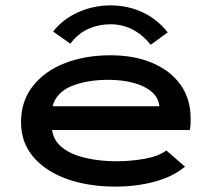

<svg xmlns="http://www.w3.org/2000/svg" viewBox="-20 -681 790 712"><path d="M409 11Q308 11 229 -17Q150 -45 104 -98.5Q58 -152 58 -228Q58 -306 101.5 -361.5Q145 -417 220 -446.5Q295 -476 390 -476Q477 -476 544 -448Q611 -420 649 -367.5Q687 -315 687 -240Q687 -231 686.5 -219.5Q686 -208 684 -199H173Q179 -158 212.5 -132.5Q246 -107 298.5 -95Q351 -83 413 -83Q464 -83 515.5 -92Q567 -101 597 -123L666 -63Q622 -26 554 -7.5Q486 11 409 11ZM175 -287H571Q568 -319 542 -341Q516 -363 474 -374Q432 -385 382 -385Q303 -385 246 -362Q189 -339 175 -287ZM241 -519 177 -564Q213 -610 269.5 -635.5Q326 -661 390 -661Q454 -661 508.5 -635.5Q563 -610 602 -561L539 -515Q477 -591 390 -591Q346 -591 307 -573.5Q268 -556 241 -519Z"/></svg>

Font: Inconsolata ExtraExpanded
Style: Bold
Weight: 700
Width: 8
Monospace: yes
Designer: Raph Levien, Cyreal, Brenton Simpson
Foundry: Raph Levien, Cyreal, Google
Version: Version 3.100; ttfautohint (v1.8.4.7-5d5b)